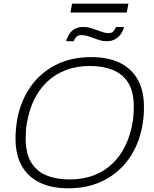

<svg xmlns="http://www.w3.org/2000/svg" viewBox="-20 -1007 835 1039"><path d="M349 12Q259 12 195 -19Q131 -50 97.5 -110Q64 -170 64 -256Q64 -284 66.5 -310Q69 -336 73 -361Q92 -461 144.5 -536.5Q197 -612 280.5 -655Q364 -698 474 -698Q565 -698 628.5 -667Q692 -636 725.5 -576Q759 -516 759 -430Q759 -403 757 -377Q755 -351 750 -325Q732 -226 679 -150Q626 -74 542.5 -31Q459 12 349 12ZM356 -36Q431 -36 489.5 -59Q548 -82 590.5 -123.5Q633 -165 659.5 -221Q686 -277 697 -343Q699 -354 700.5 -364.5Q702 -375 702.5 -386Q703 -397 703.5 -408Q704 -419 704 -430Q704 -510 674.5 -558Q645 -606 591.5 -628Q538 -650 467 -650Q393 -650 334.5 -627Q276 -604 233 -562.5Q190 -521 163.5 -465Q137 -409 126 -343Q124 -333 122.5 -322Q121 -311 120.5 -300Q120 -289 119.5 -278Q119 -267 119 -256Q119 -177 148.5 -128.5Q178 -80 231.5 -58Q285 -36 356 -36ZM338 -784Q344 -806 355.5 -823.5Q367 -841 385.5 -851Q404 -861 429 -861Q455 -861 479 -853Q503 -845 525.5 -836.5Q548 -828 569 -828Q586 -828 595 -839Q604 -850 608 -861H651Q646 -839 633 -821.5Q620 -804 601.5 -794Q583 -784 558 -784Q534 -784 510 -792.5Q486 -801 463.5 -809Q441 -817 420 -817Q401 -817 392 -806.5Q383 -796 379 -784ZM361 -939 370 -987H675L666 -939Z"/></svg>

Font: Archivo SemiBold Thin
Style: Italic
Weight: 250
Italic angle: -10°
Version: Version 2.001